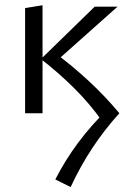

<svg xmlns="http://www.w3.org/2000/svg" viewBox="-20 -440 492 746"><path d="M397.9 -15 377.7 31.7Q327.4 -38.9 266.6 -99Q205.9 -159 139.1 -210.6L348 -414.2H436.8L187.2 -192V-239Q257.7 -187.4 323 -127Q388.3 -66.6 443.8 0Q385.8 64 338.5 135.7Q291.2 207.4 254.5 286.8L194.9 257.3Q233.2 182.1 284.1 113.9Q335 45.7 397.9 -15ZM77.5 0V-408.7L145.3 -419.6V0Z"/></svg>

Font: Ysabeau
Style: Bold
Weight: 700
Designer: Christian Thalmann (Catharsis Fonts)
Version: Version 2.000;gftools[0.9.27.dev2+g8671c4b]